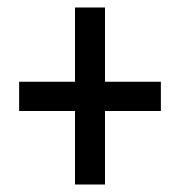

<svg xmlns="http://www.w3.org/2000/svg" viewBox="-20 -661 481 512"><path d="M180 -169V-365H31V-443H180V-641H260V-443H409V-365H260V-169Z"/></svg>

Font: Noto Sans Tamil UI ExtraCondensed Medium
Style: Regular
Weight: 500
Width: 2
Designer: Jelle Bosma - Monotype Design Team
Foundry: Monotype Imaging Inc.
Version: Version 2.004; ttfautohint (v1.8.4.7-5d5b)